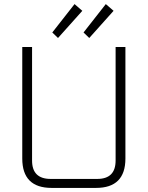

<svg xmlns="http://www.w3.org/2000/svg" viewBox="-20 -920 723 940"><path d="M89 -144V-690H137V-134Q137 -44 228 -44H456Q546 -44 546 -134V-690H594V-144Q594 0 450 0H233Q89 0 89 -144ZM236 -761 345 -900 383 -867 264 -734ZM389 -761 498 -900 536 -867 417 -734Z"/></svg>

Font: Oxanium ExtraLight ExtraLight
Style: Regular
Weight: 250
Version: Version 2.000